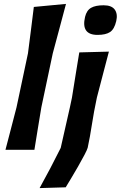

<svg xmlns="http://www.w3.org/2000/svg" viewBox="-20 -766 617 982"><path d="M8 0Q22 -54 35.2 -104.2Q48.5 -154.5 64.5 -217L123 -493Q131 -555 138.5 -613.8Q146 -672.5 153 -730.5L317.5 -746Q301.5 -686.5 285 -624Q268.5 -561.5 250 -493.5L191.5 -217Q181.5 -155.5 173 -105Q164.5 -54.5 156 0ZM182.5 196Q212 143 236.8 95.5Q261.5 48 290.5 -9.5L337.5 -217L348 -266.5Q359.5 -339 368 -391.2Q376.5 -443.5 385.5 -498L537 -502Q522.5 -447.5 508.5 -393.5Q494.5 -339.5 475.5 -267Q459.5 -191.5 450 -128.8Q440.5 -66 428.5 -10.5Q426 -0.5 412 26.2Q398 53 379.2 85.8Q360.5 118.5 342.8 147.8Q325 177 316 192ZM479 -587.5Q393.5 -587.5 415 -679.5Q423 -713 445.8 -726Q468.5 -739 510 -739Q551 -739 567 -716.8Q583 -694.5 574.5 -658Q565 -617 543 -602.2Q521 -587.5 479 -587.5Z"/></svg>

Font: Commissioner Loud SemiBold
Style: Italic
Weight: 600
Italic angle: -12°
Designer: Kostas Bartsokas
Foundry: Kostas Bartsokas
Version: Version 1.000; ttfautohint (v1.8.3)